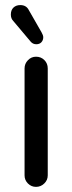

<svg xmlns="http://www.w3.org/2000/svg" viewBox="-20 -726 283 752"><path d="M76.2 -39.1V-458Q76.2 -476.6 89.4 -490.2Q102.5 -503.9 121.1 -503.9Q140.6 -503.9 153.8 -490.7Q167 -477.5 167 -458V-39.1Q167 -20.5 153.3 -7.3Q139.6 5.9 121.1 5.9Q102.5 5.9 89.4 -7.3Q76.2 -20.5 76.2 -39.1ZM59.6 -706.1Q83 -706.1 92.8 -686.5L142.6 -599.6Q149.4 -587.9 149.4 -580.1Q149.4 -568.4 142.1 -560.5Q134.8 -552.7 122.1 -552.7Q108.4 -552.7 99.6 -563.5L32.2 -643.6Q22.5 -653.3 22.5 -668.9Q22.5 -686.5 32.7 -696.3Q43 -706.1 59.6 -706.1Z"/></svg>

Font: jf-openhuninn-2.0
Style: Regular
Weight: 400
Designer: [Kosugi Maru]
Designed by MOTOYA      

[Varela Round]
Joe Prince (Latin component); Avraham Cornfeld (Hebrew component)
Foundry: justfont CO.,LTD.
Version: 2.0